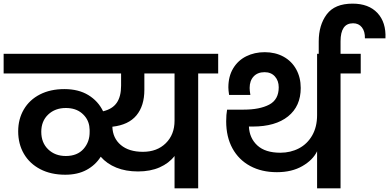

<svg xmlns="http://www.w3.org/2000/svg" viewBox="-41 -1036 2140 1056"><path d="M1159 -632H1049V0H919V-178Q888 -138 837 -115.5Q786 -93 718 -93Q651 -93 599 -114Q547 -135 513 -174Q484 -128 435 -101.5Q386 -75 318 -75Q239 -75 180.5 -105.5Q122 -136 90.5 -190Q59 -244 59 -314Q59 -381 90 -434Q121 -487 178.5 -516.5Q236 -546 313 -546Q391 -546 445 -513Q499 -480 526 -424Q577 -436 601 -470.5Q625 -505 625 -565V-632H-21V-740H1159ZM919 -632H753V-542Q753 -454 709.5 -401.5Q666 -349 577 -339Q579 -276 623.5 -238.5Q668 -201 745 -201Q823 -201 871 -248.5Q919 -296 919 -372ZM321 -178Q384 -178 418.5 -217Q453 -256 452 -312V-322L450 -343Q443 -385 409 -413.5Q375 -442 321 -442Q262 -442 224 -406Q186 -370 186 -311Q186 -251 224 -214.5Q262 -178 321 -178Z M1943 -740V-632H1832V0H1703V-204Q1680 -156 1622 -122.5Q1564 -89 1482 -89Q1398 -89 1335 -123Q1272 -157 1237.5 -220Q1203 -283 1203 -369Q1203 -406 1208 -433H1299Q1387 -433 1439.5 -460.5Q1492 -488 1492 -556Q1492 -592 1471 -615.5Q1450 -639 1414 -639Q1376 -639 1354 -615.5Q1332 -592 1332 -552Q1332 -538 1336 -514H1219Q1215 -540 1215 -555Q1215 -616 1241.5 -660Q1268 -704 1313.5 -726.5Q1359 -749 1415 -749Q1473 -749 1518 -724.5Q1563 -700 1588 -655Q1613 -610 1613 -552Q1613 -452 1543.5 -396Q1474 -340 1349 -340H1328Q1331 -276 1374.5 -236Q1418 -196 1501 -196Q1557 -196 1603 -220Q1649 -244 1676 -291Q1703 -338 1703 -403V-740Z M1712 -719V-808Q1712 -898 1756 -957Q1800 -1016 1898 -1016Q1987 -1016 2035 -964.5Q2083 -913 2079 -825H1966Q1967 -863 1949.5 -885.5Q1932 -908 1901 -908Q1866 -908 1849 -883Q1832 -858 1832 -809V-719Z"/></svg>

Font: MSTAGE SemiBold
Style: Regular
Weight: 600
Designer: Ninad Kale (Devanagari), Jonny Pinhorn (Latin)
Foundry: Indian Type Foundry
Version: 4.004